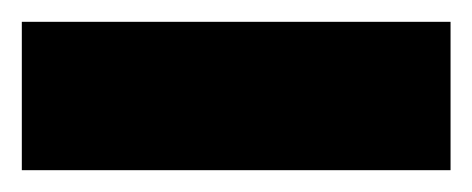

<svg xmlns="http://www.w3.org/2000/svg" viewBox="-20 37 433 176"><path d="M0 193V57H393V193Z"/></svg>

Font: Saira SemiCondensed Black
Style: Regular
Weight: 900
Width: 4
Designer: Hector Gatti with collaboration of the Omnibus-Type team
Foundry: Omnibus-Type
Version: Version 1.101